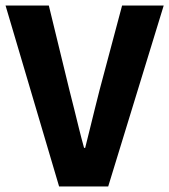

<svg xmlns="http://www.w3.org/2000/svg" viewBox="-27 -672 610 692"><path d="M186 0 -7 -652H149L223 -348Q232 -313 240.5 -278.5Q249 -244 257.5 -209.5Q266 -175 276 -139H280Q289 -175 297.5 -209.5Q306 -244 314.5 -278.5Q323 -313 332 -348L413 -652H563L363 0Z"/></svg>

Font: Mada
Style: Bold
Weight: 700
Designer: Khaled Hosny
Version: Version 1.5